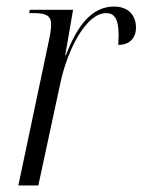

<svg xmlns="http://www.w3.org/2000/svg" viewBox="-20 -566 435 586"><path d="M129 -441 36 0H97L165 -316C187 -416 243 -526 304 -526C328 -526 342 -510 342 -459C342 -450 341 -441 341 -429C374 -429 395 -448 395 -482C395 -516 375 -546 328 -546C261 -546 216 -489 181 -397H179L203 -536H71L69 -526H82C117 -526 136 -520 136 -492C136 -480 134 -463 129 -441Z"/></svg>

Font: Noto Serif Display Condensed Light
Style: Italic
Weight: 300
Width: 3
Italic angle: -12°
Designer: Monotype Design Team
Foundry: Monotype Imaging Inc.
Version: Version 2.009